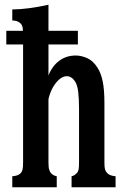

<svg xmlns="http://www.w3.org/2000/svg" viewBox="-20 -796 540 816"><path d="M186 -475.1Q201.2 -514.6 231.4 -537.4Q261.7 -560.1 301.8 -560.1Q325.2 -560.1 350.3 -549.1Q375.5 -538.1 394 -508.8Q409.2 -485.8 416.5 -450Q423.8 -414.1 423.8 -358.9V-105Q423.8 -84 426.5 -75.4Q429.2 -66.9 436 -60.1Q441.9 -53.7 451.2 -50.8Q460.4 -47.9 471.2 -46.9V0H284.2V-46.9Q290 -48.3 294.7 -50.8Q299.3 -53.2 306.2 -60.1Q312 -65.9 314 -75.4Q315.9 -85 315.9 -106V-332Q315.9 -378.4 312.3 -406.7Q308.6 -435.1 298.8 -450.2Q284.2 -472.2 263.2 -472.2Q249 -472.2 233.6 -460Q218.3 -447.8 205.6 -426Q192.9 -404.3 186 -375V-106Q186 -84.5 189 -75.2Q191.9 -65.9 196.8 -60.1Q200.7 -55.7 207 -52Q213.4 -48.3 221.2 -46.9V0H32.2V-46.9Q43.5 -47.9 52.5 -50.5Q61.5 -53.2 67.9 -60.1Q73.2 -65.4 75.7 -74.7Q78.1 -84 78.1 -106.9V-606.9H6.8V-665H77.6Q77.1 -679.2 74.2 -686Q71.3 -692.9 67.9 -695.8Q55.2 -709 32.2 -709V-755.9Q64 -755.9 104.2 -761.2Q144.5 -766.6 186 -775.9V-665H311V-606.9H186Z"/></svg>

Font: BIZ UDMincho
Style: Bold
Weight: 700
Monospace: yes
Designer: TypeBank Co., Ltd.
Foundry: Morisawa Inc.
Version: Version 1.06